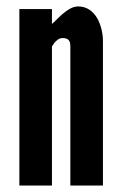

<svg xmlns="http://www.w3.org/2000/svg" viewBox="-20 -575 377 595"><path d="M141 0H40V-547H141V-501C143 -502 147 -506 153 -512C164 -523 179 -538 197 -548C206 -553 214 -555 223 -555C250 -555 269 -539 281 -519C293 -498 299 -471 299 -448V0H198V-433C198 -454 186 -457 174 -457C163 -457 157 -451 150 -444C147 -440 144 -436 141 -431Z"/></svg>

Font: League Gothic
Style: Regular
Weight: 400
Designer: The League of Moveable Type
Version: Version 1.560;PS 001.560;hotconv 1.0.56;makeotf.lib2.0.21325